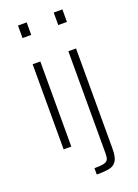

<svg xmlns="http://www.w3.org/2000/svg" viewBox="-173 -813 775 1081"><g transform="rotate(-20 214.0 -273.0)"><path d="M81 -668V-743H133V-668ZM84 0V-510H130V0ZM295 -668V-743H347V-668ZM298 102V-510H344V89Q344 139 330.5 161.5Q317 184 290.5 190.5Q264 197 211 197V159Q251 159 269 154Q287 149 292.5 137.5Q298 126 298 102Z"/></g></svg>

Font: Saira Semi Condensed ExtraLight
Style: Regular
Weight: 200
Width: 4
Designer: Hector Gatti with collaboration of the Omnibus-Type team
Foundry: Omnibus-Type
Version: Version 1.001; ttfautohint (v1.8)